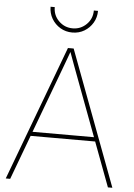

<svg xmlns="http://www.w3.org/2000/svg" viewBox="-61 -986 718 1032"><g transform="rotate(5 297.5 -470.0)"><path d="M9.8 0 281.7 -727.5H312.5L585 0H561L471.2 -239.7H123L33.7 0ZM131.3 -262.2H462.9L350.1 -563.5Q336.4 -599.6 323.2 -635.5Q310.1 -671.4 296.9 -707.5Q283.7 -671.4 270.5 -635.5Q257.3 -599.6 243.7 -563.5ZM297.4 -812.5Q261.7 -812.5 232.7 -829.8Q203.6 -847.2 186.5 -876.2Q169.4 -905.3 169.4 -940.4H191.9Q191.9 -896 222.9 -865.5Q253.9 -835 297.4 -835Q340.8 -835 371.8 -865.5Q402.8 -896 402.8 -940.4H425.3Q425.3 -905.3 408.2 -876.2Q391.1 -847.2 362.3 -829.8Q333.5 -812.5 297.4 -812.5Z"/></g></svg>

Font: Inter Display Thin
Style: Regular
Weight: 100
Designer: Rasmus Andersson
Foundry: rsms
Version: Version 4.000;git-a52131595